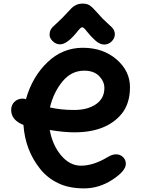

<svg xmlns="http://www.w3.org/2000/svg" viewBox="-20 -1030 784 1065"><path d="M559 -542Q559 -578 530 -608Q501 -638 447 -638Q376 -638 326.5 -578Q277 -518 257 -434Q317 -420 391.5 -420Q466 -420 512.5 -452Q559 -484 559 -542ZM202 -94Q120 -197 110 -337Q42 -364 42 -420Q42 -448 60.5 -465.5Q79 -483 106 -483Q114 -483 124 -480Q159 -604 243 -684.5Q327 -765 439.5 -765Q552 -765 626.5 -700.5Q701 -636 701 -546.5Q701 -457 656 -400Q571 -296 393 -296Q334 -296 256 -309Q271 -225 319 -168Q367 -111 429 -111Q498 -111 576 -158Q602 -174 624 -174Q646 -174 662 -159Q678 -144 678 -121Q678 -82 604 -33.5Q530 15 446 15Q362 15 301.5 -14.5Q241 -44 202 -94ZM600 -879Q617 -862 617 -840Q617 -818 599.5 -800.5Q582 -783 557.5 -783Q533 -783 507 -807Q481 -831 462.5 -855Q444 -879 436 -879Q428 -879 410 -856Q353 -784 313 -784Q290 -784 272.5 -801.5Q255 -819 255 -836Q255 -853 260.5 -863.5Q266 -874 272 -880Q278 -886 295.5 -902Q313 -918 324 -929Q335 -940 352 -958.5Q369 -977 378 -986Q387 -995 402.5 -1002.5Q418 -1010 439.5 -1010Q461 -1010 476 -1001Q491 -992 514.5 -965Q538 -938 548.5 -927.5Q559 -917 576.5 -901Q594 -885 600 -879Z"/></svg>

Font: Delius Unicase
Style: Bold
Weight: 700
Designer: Natalia Raices
Foundry: Natalia Raices
Version: Version 1.001